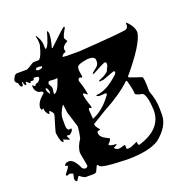

<svg xmlns="http://www.w3.org/2000/svg" viewBox="-262 -1853 1951 2073"><g transform="rotate(-20 714.0 -816.0)"><path d="M515.6 -1631.8Q525.4 -1631.8 527.3 -1595.7Q527.3 -1538.1 500 -1447.3V-1443.4H507.8Q687.5 -1616.2 699.2 -1616.2H703.1L707 -1611.3V-1603.5Q660.2 -1525.4 660.2 -1499L683.6 -1459Q621.1 -1425.8 621.1 -1390.6L625 -1354.5H621.1Q587.9 -1344.7 578.1 -1322.3V-1314.5L625 -1310.5H769.5Q1324.2 -1347.7 1324.2 -1362.3Q1343.8 -1377.9 1343.8 -1394.5V-1426.8H1351.6Q1425.8 -1356.4 1425.8 -1286.1Q1405.3 -1157.2 1168 -876V-868.2Q1168 -861.3 1308.6 -816.4Q1328.1 -816.4 1328.1 -643.6Q1371.1 -534.2 1371.1 -429.7V-361.3Q1371.1 -227.5 1218.8 -108.4Q1098.6 -36.1 855.5 -36.1Q543 -43.9 543 -80.1L527.3 -92.8Q521.5 -90.8 492.2 -24.4Q477.5 -11.7 457 -11.7H371.1Q347.7 -11.7 304.7 -47.9H296.9L265.6 0Q242.2 -9.8 242.2 -36.1L253.9 -92.8L218.8 -104.5Q187.5 -97.7 187.5 -92.8L175.8 -96.7V-112.3Q226.6 -172.9 226.6 -188.5V-193.4L199.2 -201.2V-205.1Q215.8 -233.4 250 -233.4H253.9Q311.5 -233.4 363.3 -116.2Q379.9 -100.6 394.5 -100.6H406.2Q425.8 -110.4 425.8 -125L398.4 -273.4Q398.4 -343.8 453.1 -421.9Q472.7 -503.9 472.7 -558.6L418 -735.4L406.2 -828.1H402.3Q347.7 -750 347.7 -687.5V-611.3Q347.7 -564.5 371.1 -554.7L398.4 -558.6L402.3 -554.7V-550.8Q402.3 -524.4 359.4 -498L328.1 -502V-498Q328.1 -483.4 343.8 -461.9V-450.2H339.8L281.2 -474.6H277.3L273.4 -450.2H269.5Q243.2 -450.2 226.6 -566.4Q226.6 -585 277.3 -748L281.2 -771.5Q269.5 -796.9 246.1 -816.4Q237.3 -816.4 234.4 -788.1H222.7Q191.4 -821.3 191.4 -864.3H187.5L175.8 -856.4H171.9Q165 -856.4 160.2 -879.9Q160.2 -947.3 250 -1016.6V-1029.3Q250 -1040 203.1 -1048.8Q160.2 -1075.2 160.2 -1133.8L164.1 -1137.7H168Q185.5 -1121.1 195.3 -1121.1V-1125Q195.3 -1140.6 234.4 -1149.4Q261.7 -1175.8 261.7 -1193.4Q261.7 -1210 214.8 -1210H203.1Q203.1 -1185.5 191.4 -1185.5H160.2L156.2 -1169.9H148.4L117.2 -1197.3H109.4V-1185.5L105.5 -1166H97.7Q85.9 -1166 78.1 -1210H70.3V-1197.3Q70.3 -1168 58.6 -1166H50.8Q39.1 -1166 27.3 -1213.9Q0 -1231.4 0 -1253.9Q20.5 -1318.4 54.7 -1318.4H164.1Q177.7 -1318.4 250 -1366.2L269.5 -1370.1H316.4Q351.6 -1370.1 390.6 -1523.4V-1551.8Q390.6 -1587.9 378.9 -1620.1L382.8 -1624H386.7Q429.7 -1562.5 429.7 -1499V-1466.8L437.5 -1459Q470.7 -1476.6 511.7 -1631.8ZM257.8 -1286.1Q264.6 -1270.5 285.2 -1270.5Q332 -1275.4 332 -1290V-1297.9L304.7 -1302.7H273.4ZM691.4 -1125 703.1 -1044.9 695.3 -1033.2 675.8 -1044.9Q652.3 -1037.1 652.3 -1012.7Q684.6 -920.9 695.3 -847.7L691.4 -843.8H687.5Q664.1 -868.2 648.4 -868.2L644.5 -856.4Q644.5 -820.3 683.6 -707V-691.4L656.2 -699.2L648.4 -683.6L656.2 -575.2Q781.2 -625 878.9 -759.8Q886.7 -759.8 886.7 -779.3Q886.7 -788.1 875 -788.1L804.7 -784.2Q777.3 -789.1 777.3 -799.8V-803.7Q889.6 -803.7 1039.1 -940.4Q1054.7 -957 1054.7 -972.7L1043 -980.5H1035.2L906.2 -932.6L859.4 -928.7V-940.4Q980.5 -988.3 980.5 -1029.3Q1000 -1054.7 1000 -1081.1V-1092.8L988.3 -1105.5Q968.8 -1105.5 832 -1029.3L820.3 -1033.2Q820.3 -1043 882.8 -1088.9Q906.2 -1116.2 906.2 -1141.6V-1157.2Q906.2 -1202.1 835.9 -1202.1H820.3Q695.3 -1184.6 695.3 -1149.4ZM335.9 -1092.8V-1088.9Q354.5 -1060.5 359.4 -1037.1L351.6 -968.8Q397.5 -968.8 445.3 -1117.2V-1121.1L418 -1117.2L355.5 -1121.1Q335.9 -1116.2 335.9 -1092.8ZM285.2 -1056.6V-1052.7Q285.2 -1021.5 312.5 -988.3H316.4V-1012.7Q316.4 -1030.3 300.8 -1056.6ZM648.4 -518.6V-510.7Q648.4 -488.3 687.5 -446.3V-438.5Q652.3 -434.6 652.3 -421.9V-410.2Q652.3 -359.4 753.9 -317.4V-309.6Q753.9 -289.1 718.8 -261.7V-256.8Q718.8 -237.3 796.9 -233.4L800.8 -229.5V-224.6L761.7 -205.1V-201.2Q779.3 -176.8 812.5 -176.8H820.3L878.9 -193.4H882.8L886.7 -172.9V-144.5H918Q937.5 -144.5 1011.7 -180.7H1015.6Q1015.6 -140.6 1031.2 -140.6Q1304.7 -222.7 1304.7 -438.5Q1294.9 -647.5 1238.3 -647.5Q1171.9 -660.2 1171.9 -679.7Q1171.9 -725.6 1140.6 -835.9H1128.9Q1007.8 -721.7 800.8 -611.3Z"/></g></svg>

Font: EG Dragon Caps 
Style: Regular
Weight: 400
Designer: Bill Roach / W.K. Roach
Version: Version 1.00 April 18, 2012, initial release